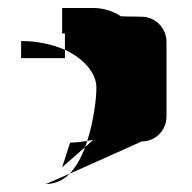

<svg xmlns="http://www.w3.org/2000/svg" viewBox="-20 -670 482 482"><path d="M33 -524H143V-545C111 -559 72 -567 33 -567ZM95 -208C119 -208 139 -218 155 -234ZM136 -250 194 -301C196 -306 197 -311 199 -316C185 -314 170 -312 156 -312ZM136 -586H143V-545C190 -523 222 -487 222 -450C222 -421 215 -366 199 -316C204 -317 210 -318 214 -319L194 -301C184 -275 171 -251 155 -234L336 -315C371 -315 398 -343 398 -378V-565C398 -599 370 -628 336 -628L284 -629C264 -642 240 -650 213 -650H136Z"/></svg>

Font: bitstorm
Style: cn
Weight: 400
Version: Version 0.2